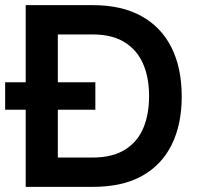

<svg xmlns="http://www.w3.org/2000/svg" viewBox="-21 -727 768 747"><path d="M79 0V-300H-1V-407H79V-707H340Q452 -707 529 -664.5Q606 -622 646 -542.5Q686 -463 686 -351Q686 -243 647 -164Q608 -85 531.5 -42.5Q455 0 341 0ZM204 -114H338Q416 -114 465 -144.5Q514 -175 536.5 -228.5Q559 -282 559 -353Q559 -427 535 -480.5Q511 -534 462.5 -563.5Q414 -593 339 -593H204V-407H350V-300H204Z"/></svg>

Font: Onest SemiBold
Style: Regular
Weight: 600
Designer: Dmitri Voloshin, Andrey Kudryavtsev
Foundry: Dmitri Voloshin, Andrey Kudryavtsev
Version: Version 1.000;gftools[0.9.33]